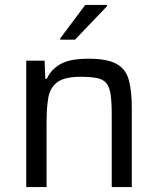

<svg xmlns="http://www.w3.org/2000/svg" viewBox="-20 -755 639 775"><path d="M86 0V-510H160L163 -437H169Q185 -473 222.5 -495.5Q260 -518 338 -518Q413 -518 450.5 -497Q488 -476 500 -432Q512 -388 512 -319V0H431V-291Q431 -343 426.5 -373.5Q422 -404 409 -419.5Q396 -435 371 -440Q346 -445 305 -445Q240 -445 211 -423Q182 -401 175 -360.5Q168 -320 168 -263V0ZM223 -595V-600L324 -735H412V-730L283 -595Z"/></svg>

Font: Saira
Style: Regular
Weight: 400
Designer: Hector Gatti with collaboration of the Omnibus-Type team
Foundry: Omnibus-Type
Version: Version 1.100; ttfautohint (v1.8.3)